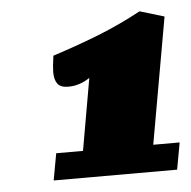

<svg xmlns="http://www.w3.org/2000/svg" viewBox="-38 -818 468 471"><g transform="rotate(-5 196.0 -582.5)"><path d="M76 -385 88 -451H154L185 -628Q160 -611 132 -611Q113 -611 105.5 -621Q98 -631 98 -650Q98 -662 102 -690Q167 -711 218.5 -731.5Q270 -752 322 -780L382 -762L327 -451H392L380 -385Z"/></g></svg>

Font: Sansita Black Italic
Style: Regular
Weight: 900
Italic angle: -11°
Designer: Pablo Cosgaya
Foundry: Omnibus-Type
Version: Version 1.006